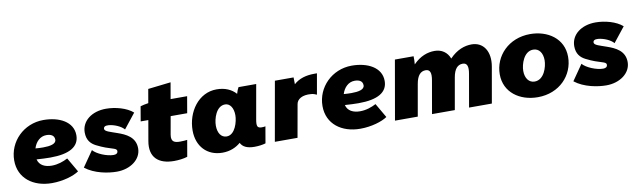

<svg xmlns="http://www.w3.org/2000/svg" viewBox="-41 -1153 5515 1659"><g transform="rotate(-10 2716.5 -323.0)"><path d="M314 17C412 17 506 -12 552 -44L479 -170C439 -149 391 -132 338 -132C279 -132 230 -154 217 -208C261 -205 301 -203 337 -203C506 -203 592 -254 592 -354C592 -474 470 -533 334 -533C160 -533 25 -397 25 -232C25 -75 150 17 314 17ZM224 -303C241 -359 282 -400 336 -400C374 -400 406 -387 406 -348C406 -310 352 -300 291 -300C269 -300 246 -301 224 -303Z M883 17C1002 17 1098 -53 1098 -150C1098 -249 1016 -286 944 -311C886 -332 837 -343 837 -366C837 -384 850 -393 881 -391C932 -386 989 -361 1015 -330L1118 -460C1063 -509 965 -535 883 -535C759 -535 667 -466 667 -364C667 -297 700 -262 743 -240C864 -178 917 -190 917 -158C917 -139 903 -130 880 -130C820 -130 733 -167 702 -204L607 -67C688 -3 807 17 883 17Z M1386 12C1424 12 1469 7 1503 -4L1528 -148C1513 -146 1488 -144 1467 -144C1421 -144 1384 -152 1395 -217L1423 -375H1568L1593 -520H1448L1473 -663L1273 -640L1252 -519C1227 -516 1199 -509 1182 -504L1160 -375H1227L1196 -197C1171 -56 1249 12 1386 12Z M2091 12C2126 12 2163 7 2189 -1L2214 -146C2204 -144 2194 -143 2182 -143C2141 -143 2136 -162 2146 -220L2199 -520H2044C2036 -507 2028 -486 2022 -465C1984 -508 1927 -534 1853 -534C1694 -534 1588 -382 1588 -219C1588 -80 1676 14 1810 14C1876 14 1929 -9 1970 -44C1988 -7 2027 12 2091 12ZM1903 -393C1946 -393 1975 -350 1975 -286C1975 -231 1945 -118 1870 -118C1822 -118 1793 -161 1793 -226C1793 -284 1824 -393 1903 -393Z M2271 0H2470L2521 -287C2528 -329 2573 -359 2651 -352C2668 -351 2688 -344 2700 -338L2732 -520H2708C2637 -520 2575 -503 2528 -460L2527 -520H2363Z M3019 17C3117 17 3211 -12 3257 -44L3184 -170C3144 -149 3096 -132 3043 -132C2984 -132 2935 -154 2922 -208C2966 -205 3006 -203 3042 -203C3211 -203 3297 -254 3297 -354C3297 -474 3175 -533 3039 -533C2865 -533 2730 -397 2730 -232C2730 -75 2855 17 3019 17ZM2929 -303C2946 -359 2987 -400 3041 -400C3079 -400 3111 -387 3111 -348C3111 -310 3057 -300 2996 -300C2974 -300 2951 -301 2929 -303Z M3325 0H3525L3574 -278C3587 -353 3618 -383 3661 -383C3700 -383 3712 -352 3700 -286L3650 0H3850L3899 -278C3912 -353 3943 -383 3986 -383C4025 -383 4037 -352 4025 -286L3975 0H4175L4230 -313C4254 -447 4192 -534 4091 -534C4029 -534 3961 -511 3897 -444C3876 -501 3828 -534 3766 -534C3705 -534 3639 -512 3578 -449C3580 -474 3581 -499 3580 -520H3416Z M4577 15C4767 15 4894 -122 4894 -284C4894 -445 4758 -534 4604 -534C4415 -534 4286 -397 4286 -236C4286 -78 4418 15 4577 15ZM4573 -123C4523 -123 4491 -166 4491 -230C4491 -287 4524 -397 4607 -397C4658 -397 4689 -354 4689 -290C4689 -231 4656 -123 4573 -123Z M5178 17C5297 17 5393 -53 5393 -150C5393 -249 5311 -286 5239 -311C5181 -332 5132 -343 5132 -366C5132 -384 5145 -393 5176 -391C5227 -386 5284 -361 5310 -330L5413 -460C5358 -509 5260 -535 5178 -535C5054 -535 4962 -466 4962 -364C4962 -297 4995 -262 5038 -240C5159 -178 5212 -190 5212 -158C5212 -139 5198 -130 5175 -130C5115 -130 5028 -167 4997 -204L4902 -67C4983 -3 5102 17 5178 17Z"/></g></svg>

Font: Fixel Display 20240404 Black
Style: Italic
Weight: 900
Italic angle: -10°
Designer: AlfaBravo + MacPaw
Foundry: Kyrylo Tkachov, Marchela Mozhyna, Serhii Makarenko, Maria Weinstein, Zakhar Kryvoshyya
Version: Version 1.211;Glyphs 3.2 (3225)